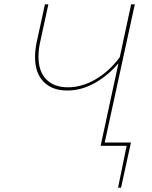

<svg xmlns="http://www.w3.org/2000/svg" viewBox="-20 -678 709 893"><path d="M589 -15 543 195H529L569 0H448L531 -384Q482 -326 420 -291.5Q358 -257 293 -257Q222 -257 182.5 -298Q143 -339 143 -412Q143 -445 150 -479L189 -658H205L166 -479Q159 -447 159 -414Q159 -346 195 -309Q231 -272 296 -272Q361 -272 424.5 -309Q488 -346 537 -412L590 -658H607L467 -15Z"/></svg>

Font: Ysabeau Thin
Style: Italic
Weight: 200
Italic angle: -12°
Designer: Christian Thalmann (Catharsis Fonts)
Version: Version 0.003